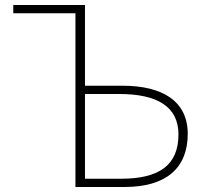

<svg xmlns="http://www.w3.org/2000/svg" viewBox="-20 -746 824 766"><path d="M281 0H477C640 0 729 -73 729 -212C729 -344 626 -404 469 -404H319V-726H33V-693H281ZM319 -33V-371H456C608 -371 692 -320 692 -210C692 -87 615 -33 464 -33Z"/></svg>

Font: Noto Sans CJK JP Thin
Style: Regular
Weight: 250
Designer: Ryoko NISHIZUKA (kana & ideographs); Paul D. Hunt (Latin, Greek & Cyrillic); Wenlong ZHANG (bopomofo); Sandoll Communica
Foundry: Adobe Systems Incorporated
Version: Version 1.004;PS 1.004;hotconv 1.0.82;makeotf.lib2.5.63406